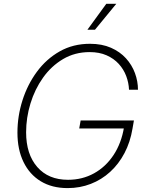

<svg xmlns="http://www.w3.org/2000/svg" viewBox="-20 -964 770 994"><path d="M330.1 9.8Q249 9.8 190.9 -25.6Q132.8 -61 101.6 -125.5Q70.3 -189.9 70.3 -277.3Q70.3 -362.3 96.2 -444.1Q122.1 -525.9 170.9 -592.3Q219.7 -658.7 289.1 -698Q358.4 -737.3 445.8 -737.3Q507.8 -737.3 554.4 -716.8Q601.1 -696.3 632.1 -662.1Q663.1 -627.9 678.7 -585.4Q694.3 -543 694.3 -499.5H647.9Q646.5 -535.6 633.3 -570.6Q620.1 -605.5 594.7 -633.3Q569.3 -661.1 531.7 -677.7Q494.1 -694.3 444.3 -694.3Q367.7 -694.3 306.6 -658.2Q245.6 -622.1 202.9 -562Q160.2 -502 137.7 -428.2Q115.2 -354.5 115.2 -279.3Q115.2 -165.5 172.9 -99.4Q230.5 -33.2 332 -33.2Q406.2 -33.2 466.8 -66.7Q527.3 -100.1 567.9 -161.4Q608.4 -222.7 622.1 -305.2L637.2 -298.8H390.1L397.5 -340.3H673.3L666 -298.3Q654.3 -228 624.5 -171.4Q594.7 -114.7 550.3 -74.2Q505.9 -33.7 450 -12Q394 9.8 330.1 9.8ZM432.6 -810.1 530.3 -944.3H582L471.7 -810.1Z"/></svg>

Font: Inter 18pt ExtraLight
Style: Italic
Weight: 250
Italic angle: -9.3988°
Designer: Rasmus Andersson
Foundry: rsms
Version: Version 4.001;git-66647c0bb